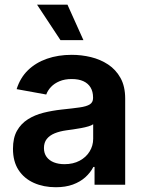

<svg xmlns="http://www.w3.org/2000/svg" viewBox="-20 -786 617 817"><path d="M217.3 10.7Q165.5 10.7 124 -7.8Q82.5 -26.4 58.8 -62.7Q35.2 -99.1 35.2 -152.8Q35.2 -199.2 52.2 -229.5Q69.3 -259.8 98.6 -278.3Q127.9 -296.9 165 -306.2Q202.1 -315.4 242.2 -319.8Q289.6 -324.7 318.8 -328.9Q348.1 -333 362.1 -341.8Q376 -350.6 376 -368.7V-371.1Q376 -396 365.5 -413.6Q355 -431.2 335 -440.4Q314.9 -449.7 285.2 -449.7Q255.4 -449.7 233.4 -440.4Q211.4 -431.2 197.3 -416.3Q183.1 -401.4 176.8 -383.8L50.8 -406.7Q65.9 -455.1 99.1 -487.3Q132.3 -519.5 179.9 -536.1Q227.5 -552.7 285.2 -552.7Q326.7 -552.7 366.9 -543Q407.2 -533.2 440.2 -511.5Q473.1 -489.7 492.9 -454.1Q512.7 -418.5 512.7 -366.2V0H382.3V-75.7H377.4Q364.7 -51.3 343 -31.7Q321.3 -12.2 290 -0.7Q258.8 10.7 217.3 10.7ZM254.4 -87.4Q291.5 -87.4 318.8 -102.1Q346.2 -116.7 361.3 -141.4Q376.5 -166 376.5 -195.3V-257.3Q370.1 -252.4 356.2 -248.3Q342.3 -244.1 325.2 -241Q308.1 -237.8 291.3 -235.4Q274.4 -232.9 262.2 -231.4Q234.4 -227.5 212.9 -218.8Q191.4 -210 179.2 -194.8Q167 -179.7 167 -155.8Q167 -133.8 178.2 -118.4Q189.5 -103 209.2 -95.2Q229 -87.4 254.4 -87.4ZM237.3 -615.2 137.7 -766.1H267.1L335 -615.2Z"/></svg>

Font: Inter Cardless
Style: Bold
Weight: 700
Designer: Rasmus Andersson
Foundry: rsms
Version: Version 4.001;git-9221beed3